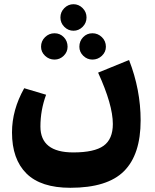

<svg xmlns="http://www.w3.org/2000/svg" viewBox="-20 -632 735 912"><path d="M372.5 -504.5Q354 -486 329 -486Q304 -486 285.5 -504.5Q267 -523 267 -549Q267 -575 285.5 -593.5Q304 -612 329 -612Q354 -612 372.5 -593.5Q391 -575 391 -549Q391 -523 372.5 -504.5ZM239 -349Q213 -349 194 -367Q175 -385 175 -410Q175 -437 194 -455.5Q213 -474 239 -474Q265 -474 283 -455.5Q301 -437 301 -410Q301 -385 282.5 -367Q264 -349 239 -349ZM357 -410Q357 -437 375 -455.5Q393 -474 419 -474Q445 -474 464 -455.5Q483 -437 483 -410Q483 -385 464 -367Q445 -349 419 -349Q394 -349 375.5 -367Q357 -385 357 -410ZM593 -347Q648 -206 648 -60Q648 102 569 181Q490 260 314 260Q174 260 105.5 192Q37 124 37 -3Q37 -110 95 -213L199 -182Q172 -109 172 -31Q172 92 328 92Q428 92 472 60.5Q516 29 516 -43Q516 -134 446 -287Z"/></svg>

Font: FiraGO ExtraBold
Style: Regular
Weight: 800
Designer: bBox Type
Foundry: bBox Type GmbH
Version: Version 1.001;PS 001.001;hotconv 1.0.88;makeotf.lib2.5.64775